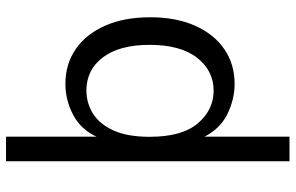

<svg xmlns="http://www.w3.org/2000/svg" viewBox="-189 -583 963 625"><g transform="rotate(-90 292.5 -270.5)"><path d="M80.1 190.4V-732.4H160.2V-438Q184.1 -489.3 231.7 -514.2Q279.3 -539.1 332 -539.1Q396.5 -539.1 445.3 -505.4Q494.1 -471.7 521.5 -409.7Q548.8 -347.7 548.8 -263.2Q548.8 -178.7 521.2 -116.9Q493.7 -55.2 444.8 -21.7Q396 11.7 332 11.7Q283.7 11.7 235.8 -10.7Q188 -33.2 160.2 -85.9V190.4ZM309.6 -56.6Q375 -56.6 417 -110.6Q459 -164.6 459 -265.1Q459 -362.8 418.5 -416.7Q377.9 -470.7 310.5 -470.7Q269.5 -470.7 235.1 -449.2Q200.7 -427.7 180.2 -382.3Q159.7 -336.9 159.7 -265.1Q159.7 -159.2 203.6 -107.9Q247.6 -56.6 309.6 -56.6Z"/></g></svg>

Font: Schibsted Grotesk
Style: Regular
Weight: 400
Designer: Bakken & Baeck AS, Henrik Kongsvoll
Foundry: Schibsted ASA
Version: Version 1.100; ttfautohint (v1.8.4.7-5d5b);gftools[0.9.25]